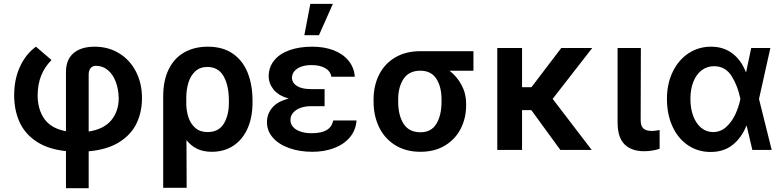

<svg xmlns="http://www.w3.org/2000/svg" viewBox="-20 -780 4073 999"><path d="M472.7 -537.1Q543 -537.1 599.1 -503.2Q655.3 -469.2 687 -408.2Q718.8 -347.2 718.8 -269.5Q718.8 -197.8 690.9 -138.9Q663.1 -80.1 601.1 -40.8Q539.1 -1.5 441.4 7.3V199.2H323.2V6.3Q228 -3.9 167.7 -44.9Q107.4 -85.9 80.6 -147.5Q53.7 -209 53.7 -284.2Q53.7 -367.2 84 -433.1Q114.3 -499 167 -537.1L248 -467.8Q212.9 -432.6 194.6 -387.5Q176.3 -342.3 175.8 -284.2Q175.8 -211.4 210.7 -161.6Q245.6 -111.8 323.2 -97.2V-405.3Q323.2 -469.7 362.5 -503.4Q401.9 -537.1 472.7 -537.1ZM597.7 -269.5Q596.7 -316.9 582 -355.2Q567.4 -393.6 540.8 -415.5Q514.2 -437.5 479.5 -437.5Q460.9 -437.5 451.2 -425Q441.4 -412.6 441.4 -392.6V-95.7Q521 -107.9 559.3 -154.8Q597.7 -201.7 597.7 -269.5Z M1061.5 -537.1Q1139.6 -537.1 1191.7 -500.7Q1243.7 -464.4 1268.8 -401.1Q1293.9 -337.9 1293.9 -255.9V-246.1Q1293.9 -169.9 1268.3 -112.1Q1242.7 -54.2 1194.8 -22.2Q1147 9.8 1082 9.8Q1038.1 9.8 1005.9 -5.6Q973.6 -21 950.2 -51.3L951.2 197.3H829.1V-277.3Q829.1 -361.3 857.9 -419.7Q886.7 -478 939.2 -507.6Q991.7 -537.1 1061.5 -537.1ZM949.2 -236.3Q950.2 -200.2 961.2 -167.7Q972.2 -135.3 996.6 -114Q1021 -92.8 1060.5 -92.8Q1117.7 -92.8 1144.3 -136.2Q1170.9 -179.7 1170.9 -246.1V-255.9Q1170.9 -334.5 1143.6 -383.1Q1116.2 -431.6 1058.6 -431.6Q1021 -431.6 996.3 -409.2Q971.7 -386.7 960.4 -350.1Q949.2 -313.5 949.2 -269.5Z M1482.4 -267.1Q1429.2 -282.2 1403.8 -313.7Q1378.4 -345.2 1377.9 -382.8Q1378.4 -431.2 1407 -466.1Q1435.5 -501 1486.6 -519Q1537.6 -537.1 1604.5 -537.1Q1666.5 -537.1 1715.3 -518.6Q1764.2 -500 1793.2 -464.6Q1822.3 -429.2 1826.2 -380.9H1704.1Q1699.2 -410.2 1671.6 -425.8Q1644 -441.4 1599.6 -441.4Q1568.8 -441.4 1546.1 -432.6Q1523.4 -423.8 1511.5 -409.2Q1499.5 -394.5 1499 -376Q1500 -348.1 1525.4 -332.3Q1550.8 -316.4 1597.7 -316.4H1668.9V-227.5H1597.7Q1568.4 -227.5 1543.9 -218.8Q1519.5 -210 1505.4 -193.6Q1491.2 -177.2 1491.2 -155.3Q1491.2 -135.7 1504.4 -120.1Q1517.6 -104.5 1542.7 -95.7Q1567.9 -86.9 1601.6 -86.9Q1652.8 -86.9 1679.9 -103.3Q1707 -119.6 1713.9 -153.3H1835Q1831.5 -102.5 1800.5 -65.7Q1769.5 -28.8 1718.5 -9.5Q1667.5 9.8 1605.5 9.8Q1538.6 9.8 1484.9 -9.3Q1431.2 -28.3 1400.1 -63.5Q1369.1 -98.6 1369.1 -144.5Q1369.1 -187 1396.5 -219.7Q1423.8 -252.4 1482.4 -267.1ZM1594.7 -759.8H1711.9L1639.6 -596.7H1563.5Z M2167 -513.7H2443.4V-412.1H2318.8Q2357.9 -381.8 2381.6 -337.4Q2405.3 -293 2405.3 -242.2V-232.4Q2405.3 -165 2377 -109.9Q2348.6 -54.7 2294.9 -22.5Q2241.2 9.8 2168 9.8Q2092.3 9.8 2037.1 -24.2Q1981.9 -58.1 1952.9 -117.4Q1923.8 -176.8 1923.8 -251V-262.7Q1923.8 -334.5 1952.6 -391.6Q1981.4 -448.7 2036.4 -481.2Q2091.3 -513.7 2167 -513.7ZM2168 -91.8Q2224.1 -91.8 2250.7 -136Q2277.3 -180.2 2277.3 -251V-262.7Q2277.3 -328.1 2250.5 -370.1Q2223.6 -412.1 2167 -412.1Q2108.4 -412.1 2080.1 -370.1Q2051.8 -328.1 2051.8 -262.7V-251Q2051.8 -180.2 2079.8 -136Q2107.9 -91.8 2168 -91.8Z M2696.3 -326.2H2745.1L2900.4 -530.3H3061.5L2855.5 -265.6L3058.6 0H2895.5L2744.6 -207H2696.3V0H2567.4V-530.3H2696.3Z M3314.5 -530.3 3313.5 -154.3Q3313.5 -123 3328.4 -110.8Q3343.3 -98.6 3371.1 -98.6Q3387.7 -98.6 3412.1 -103.5V-5.9Q3374 6.8 3331.1 6.8Q3265.6 6.8 3229.5 -29.1Q3193.4 -64.9 3193.4 -142.6V-530.3Z M3450.2 -265.6Q3450.2 -344.2 3480.2 -406.2Q3510.3 -468.3 3562.5 -502.7Q3614.7 -537.1 3679.7 -537.1Q3744.6 -537.1 3790.8 -502Q3836.9 -466.8 3860.4 -405.3H3862.3L3888.7 -530.3H3988.3L3929.2 -265.1L3995.1 0H3894.5L3865.2 -125H3863.3Q3837.9 -62.5 3791.7 -25.9Q3745.6 10.7 3677.7 10.7Q3611.3 10.7 3559.6 -24.2Q3507.8 -59.1 3479 -122.1Q3450.2 -185.1 3450.2 -265.6ZM3690.4 -92.8Q3729.5 -92.8 3758.8 -119.6Q3788.1 -146.5 3806.2 -185.5Q3824.2 -224.6 3832 -263.7L3832.5 -265.1L3832 -266.6Q3818.4 -334.5 3786.1 -385Q3753.9 -435.5 3695.3 -435.5Q3658.2 -435.5 3630.4 -414.1Q3602.5 -392.6 3587.4 -354Q3572.3 -315.4 3572.3 -265.6Q3572.3 -215.8 3586.9 -176.5Q3601.6 -137.2 3628.4 -115Q3655.3 -92.8 3690.4 -92.8Z"/></svg>

Font: Pretendard Std SemiBold
Style: Regular
Weight: 600
Designer: Base glyphs from Inter by Rasmus Andersson; Hangeul glyphs from Noto Sans CJK(Source Han Sans) by Jang Soo-young and Kan
Foundry: Kil Hyung-jin
Version: Version 1.309